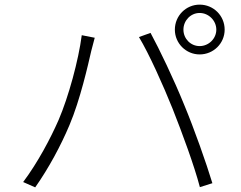

<svg xmlns="http://www.w3.org/2000/svg" viewBox="-20 -812 1040 829"><path d="M772 -684C772 -723 803 -756 842 -756C881 -756 914 -723 914 -684C914 -645 881 -613 842 -613C803 -613 772 -645 772 -684ZM735 -684C735 -625 783 -577 842 -577C902 -577 950 -625 950 -684C950 -744 902 -792 842 -792C783 -792 735 -744 735 -684ZM233 -294C198 -214 143 -110 80 -26L132 -3C191 -87 243 -184 280 -272C326 -380 361 -535 374 -592C379 -612 384 -630 389 -649L333 -660C319 -552 276 -394 233 -294ZM725 -343C767 -237 819 -96 843 -4L897 -21C871 -107 818 -257 775 -360C730 -471 668 -600 630 -670L580 -652C624 -579 684 -445 725 -343Z"/></svg>

Font: Noto Sans HK Light
Style: Regular
Weight: 300
Designer: Ryoko NISHIZUKA 西塚涼子 (kana, bopomofo & ideographs); Paul D. Hunt (Latin, Greek & Cyrillic); Sandoll Communications 산돌커뮤니
Foundry: Adobe
Version: Version 2.004;hotconv 1.0.118;makeotfexe 2.5.65603